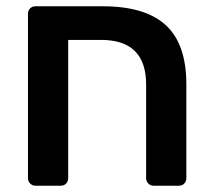

<svg xmlns="http://www.w3.org/2000/svg" viewBox="-20 -591 676 611"><path d="M93 0Q83 0 76 -7Q69 -14 69 -24V-547Q69 -558 76 -564.5Q83 -571 93 -571H307Q442 -571 507.5 -511Q573 -451 573 -323V-24Q573 -14 566.5 -7Q560 0 549 0H469Q459 0 452 -7Q445 -14 445 -24V-322Q445 -464 302 -464H197V-24Q197 -14 190.5 -7Q184 0 173 0Z"/></svg>

Font: Rubik AZ
Style: Regular
Weight: 500
Designer: Hubert and Fischer
Foundry: Hubert & Fischer
Version: Version 2.000